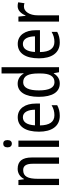

<svg xmlns="http://www.w3.org/2000/svg" viewBox="844 -1644 810 2539"><g transform="rotate(-90 1249.5 -375.0)"><path d="M286 -547C230 -547 180 -518 153 -464H148L138 -537H71V0H154V-279C154 -413 185 -474 270 -474C328 -474 353 -431 353 -347V0H436V-360C436 -488 385 -547 286 -547Z M619 -738C589 -738 570 -719 570 -681C570 -644 589 -624 619 -624C648 -624 666 -644 666 -681C666 -719 649 -738 619 -738ZM659 -537H576V0H659Z M968 -546C846 -546 777 -445 777 -265C777 -102 845 10 987 10C1041 10 1084 -1 1127 -24V-98C1083 -72 1042 -61 995 -61C907 -61 862 -125 860 -252H1149V-308C1149 -444 1086 -546 968 -546ZM968 -478C1037 -478 1067 -407 1068 -318H861C867 -425 904 -478 968 -478Z M1414 10C1475 10 1517 -20 1547 -69H1551L1563 0H1630V-760H1547V-543C1547 -523 1548 -494 1550 -468H1546C1517 -517 1471 -547 1412 -547C1303 -547 1238 -448 1238 -268C1238 -86 1302 10 1414 10ZM1431 -60C1358 -60 1323 -132 1323 -267C1323 -399 1357 -474 1430 -474C1514 -474 1547 -408 1547 -272V-246C1547 -122 1511 -60 1431 -60Z M1938 -546C1816 -546 1747 -445 1747 -265C1747 -102 1815 10 1957 10C2011 10 2054 -1 2097 -24V-98C2053 -72 2012 -61 1965 -61C1877 -61 1832 -125 1830 -252H2119V-308C2119 -444 2056 -546 1938 -546ZM1938 -478C2007 -478 2037 -407 2038 -318H1831C1837 -425 1874 -478 1938 -478Z M2437 -547C2381 -547 2340 -504 2314 -443H2309L2299 -537H2233V0H2316V-282C2315 -388 2366 -464 2431 -464C2447 -464 2463 -462 2476 -457L2488 -540C2471 -545 2453 -547 2437 -547Z"/></g></svg>

Font: Noto Sans Khmer Condensed
Style: Regular
Weight: 400
Width: 3
Designer: Danh Hong and the Monotype Design Team
Foundry: Monotype Imaging Inc.
Version: Version 2.004